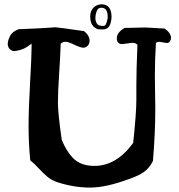

<svg xmlns="http://www.w3.org/2000/svg" viewBox="-20 -848 823 882"><path d="M445.3 -812.5Q429.7 -812.5 423.8 -795.9Q418 -779.3 418 -765.6Q418 -746.1 429.7 -734.4Q431.6 -732.4 444.3 -729.5Q454.1 -727.5 460.9 -730.5Q465.8 -732.4 469.7 -745.1Q473.6 -757.8 474.6 -763.7Q474.6 -767.6 474.6 -771.5Q474.6 -812.5 445.3 -812.5ZM445.3 -712.9H437.5Q422.9 -712.9 409.2 -726.6Q394.5 -741.2 394.5 -771.5Q394.5 -802.7 416 -818.4Q429.7 -828.1 447.3 -828.1H451.2Q490.2 -825.2 492.2 -775.4V-766.6Q492.2 -757.8 488.3 -743.2Q480.5 -712.9 453.1 -712.9ZM691.4 -499 693.4 -346.7Q693.4 -238.3 682.6 -108.4Q666 -75.2 640.6 -57.6Q615.2 -40 572.3 -25.4Q466.8 13.7 393.6 13.7Q320.3 13.7 244.1 -10.7Q217.8 -19.5 198.7 -35.2Q179.7 -50.8 158.2 -74.2Q136.7 -97.7 119.1 -111.3Q111.3 -186.5 111.3 -268.1Q111.3 -349.6 118.2 -468.3Q125 -586.9 125 -628.9V-647.5Q122.1 -645.5 107.9 -635.3Q93.8 -625 74.2 -619.1Q54.7 -613.3 44.4 -613.3Q34.2 -613.3 24.9 -622.6Q15.6 -631.8 15.6 -646.5Q15.6 -661.1 25.9 -682.1Q36.1 -703.1 66.4 -713.9Q168.9 -717.8 197.8 -720.2Q226.6 -722.7 234.4 -722.7Q242.2 -722.7 366.2 -705.1Q391.6 -684.6 391.6 -660.2Q391.6 -649.4 383.8 -638.7Q375 -628.9 362.3 -628.9Q349.6 -628.9 321.3 -642.6Q293 -656.2 281.2 -656.2Q269.5 -656.2 258.8 -647.5Q256.8 -585 251.5 -505.4Q246.1 -425.8 246.1 -376.5Q246.1 -327.1 263.7 -205.1Q285.2 -154.3 312.5 -125Q347.7 -85.9 414.1 -85.9Q514.6 -85.9 591.8 -191.4Q606.4 -329.1 606.4 -388.7V-455.1Q606.4 -524.4 611.3 -641.6Q604.5 -651.4 587.9 -651.4L542 -645.5Q516.6 -645.5 516.6 -672.4Q516.6 -699.2 552.7 -719.7L646.5 -721.7Q653.3 -721.7 658.2 -721.2Q663.1 -720.7 684.1 -719.7Q705.1 -718.8 736.3 -716.8Q765.6 -696.3 765.6 -673.8Q765.6 -666 760.7 -658.2Q755.9 -650.4 746.1 -650.4L710.9 -656.2Q701.2 -656.2 696.3 -650.4Q691.4 -573.2 691.4 -499Z"/></svg>

Font: Essays1743
Style: Medium
Weight: 500
Designer: Based on the typeface in a 1743 English translation of the essays of Montaigne.  PostScript/TrueType font designed by Jo
Version: Version 002.100